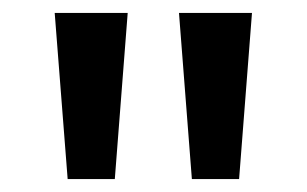

<svg xmlns="http://www.w3.org/2000/svg" viewBox="-20 -734 476 298"><path d="M178.2 -713.9 158.2 -456.1H85L64.9 -713.9ZM371.1 -713.9 351.1 -456.1H277.8L257.8 -713.9Z"/></svg>

Font: f0_1792           
Style: Regular
Weight: 600
Foundry: Ascender Corporation
Version: Version 1.10